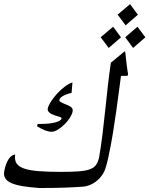

<svg xmlns="http://www.w3.org/2000/svg" viewBox="-67 -977 742 954"><path d="M567.4 -619.6Q570.3 -610.4 568.8 -604.5Q568.4 -602.1 566.2 -601.1Q564 -600.1 556.2 -600.1H534.2Q529.3 -564.5 523.7 -521.2Q518.1 -478 511 -427.5Q503.9 -377 494.6 -318.8Q485.4 -260.7 471.2 -194.8Q464.4 -162.1 455.8 -137.2Q447.3 -112.3 428.2 -91.8Q409.2 -71.3 384.8 -60.1Q360.4 -48.8 333.5 -48.8Q254.4 -43 149.9 -43H126Q79.1 -46.4 44.4 -52.2Q9.8 -58.1 -11.7 -67.9Q-33.2 -77.6 -41.7 -92.5Q-50.3 -107.4 -45.4 -129.4Q-38.1 -164.6 -24.7 -185.5Q-11.2 -206.5 8.3 -209.5Q4.4 -183.1 14.6 -166.3Q24.9 -149.4 52 -139.9Q79.1 -130.4 124.3 -126.7Q169.4 -123 233.9 -123Q287.6 -123 322.3 -125.5Q356.9 -127.9 377.9 -135.3Q398.9 -142.6 409.4 -156.5Q419.9 -170.4 424.8 -192.9L425.8 -196.8Q435.5 -254.4 442.6 -312.5Q449.7 -370.6 455.8 -429.2Q461.9 -487.8 468.5 -546.9Q475.1 -606 483.9 -665.5L539.1 -710.9Q551.3 -721.7 554.2 -722.2Q555.2 -720.7 556.2 -711.7Q557.1 -702.6 558.6 -688.2Q560.1 -673.8 562.3 -656Q564.5 -638.2 567.4 -619.6ZM293 -567.4 288.6 -515.6Q261.7 -509.3 245.8 -500Q230 -490.7 228 -481Q227.5 -479 228 -476.8Q228.5 -474.6 231.4 -472.4Q234.4 -470.2 239.3 -467.5Q244.1 -464.8 252.4 -461.4Q265.6 -456.5 273.9 -452.4Q282.2 -448.2 287.4 -443.8Q292.5 -439.5 293.7 -434.1Q294.9 -428.7 293.5 -421.4Q290.5 -407.7 279.3 -390.4Q268.1 -373 252.4 -357.9Q236.8 -342.8 220 -332.5Q203.1 -322.3 188 -322.3Q174.8 -322.3 155.5 -329.8Q136.2 -337.4 116.7 -350.1L120.6 -361.3H138.7Q159.2 -361.3 176.8 -363.3Q194.3 -365.2 207.8 -368.9Q221.2 -372.6 229.5 -377.4Q237.8 -382.3 238.8 -388.7Q239.3 -391.1 238 -392.3Q236.8 -393.6 233.2 -395Q229.5 -396.5 222.9 -398.4Q216.3 -400.4 205.1 -403.8Q166 -417 170.4 -438Q173.8 -453.6 187.3 -474.1Q200.7 -494.6 218.5 -513.7Q236.3 -532.7 256.3 -547.6Q276.4 -562.5 293 -567.4ZM618.2 -903.8 557.1 -851.1 517.6 -904.3 579.1 -956.5ZM655.3 -791.5 594.2 -738.8 555.2 -792 616.2 -844.2ZM534.2 -791.5 473.1 -738.8 433.1 -792 495.1 -844.2Z"/></svg>

Font: XB Kayhan
Style: Italic
Weight: 400
Italic angle: -12°
Designer: Behnam
Foundry: Irmug
Version: Version 7.300 2009